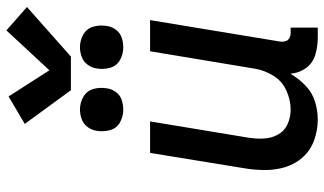

<svg xmlns="http://www.w3.org/2000/svg" viewBox="-232 -800 1039 616"><g transform="rotate(-90 288.0 -491.5)"><path d="M213 8Q242 8 271 -1Q300 -10 322.5 -32Q345 -54 360 -80Q362 -52 378 -30Q394 -8 420.5 0Q447 8 476 8H508V-79H490Q482 -79 474.5 -83Q467 -87 464.5 -95Q462 -103 463 -112L532 -530H432L376 -193Q371 -163 353.5 -134.5Q336 -106 305.5 -92.5Q275 -79 245 -79Q220 -79 198 -89Q176 -99 164.5 -120Q153 -141 152 -166Q151 -191 155 -216L207 -530H106L57 -230Q51 -195 51 -160.5Q51 -126 61 -94.5Q71 -63 93 -39Q115 -15 147 -3.5Q179 8 213 8ZM445 -616Q460 -616 475.5 -621Q491 -626 501 -639.5Q511 -653 513 -668Q517 -691 511 -712Q505 -733 486 -744Q467 -755 445 -755Q430 -755 414.5 -749.5Q399 -744 389 -730.5Q379 -717 377 -702Q373 -680 379 -658.5Q385 -637 404 -626.5Q423 -616 445 -616ZM245 -616Q260 -616 275.5 -621Q291 -626 301 -639.5Q311 -653 313 -668Q317 -691 311 -712Q305 -733 286 -744Q267 -755 245 -755Q230 -755 214.5 -749.5Q199 -744 189 -730.5Q179 -717 177 -702Q173 -680 179 -658.5Q185 -637 204 -626.5Q223 -616 245 -616ZM307 -784H415L574 -925L499 -991L371 -853L287 -984L199 -932Z"/></g></svg>

Font: Iosevka Sparkle Medium
Style: Italic
Weight: 500
Italic angle: -9°
Designer: Belleve Invis
Foundry: Belleve Invis
Version: Version 4.5.0; ttfautohint (v1.8.3)